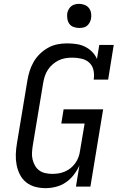

<svg xmlns="http://www.w3.org/2000/svg" viewBox="-20 -968 640 996"><path d="M217 8Q188 8 162 1Q136 -6 115.5 -22.5Q95 -39 83 -63Q71 -87 66 -113.5Q61 -140 62 -168Q63 -196 68 -225L122 -550Q126 -575 133.5 -599Q141 -623 154 -646Q167 -669 186.5 -688Q206 -707 229 -720Q252 -733 277.5 -738Q303 -743 327 -743Q352 -743 376 -739.5Q400 -736 420.5 -726Q441 -716 457.5 -699.5Q474 -683 483 -662L495 -735H570L541 -555H466Q470 -580 465 -603.5Q460 -627 443.5 -642.5Q427 -658 403 -663.5Q379 -669 355 -669Q337 -669 319 -666Q301 -663 284.5 -655Q268 -647 253.5 -634.5Q239 -622 228.5 -606Q218 -590 212.5 -573Q207 -556 204 -538L150 -213Q147 -194 146 -176Q145 -158 149 -141Q153 -124 161.5 -109Q170 -94 183.5 -84Q197 -74 215 -70Q233 -66 251 -66Q267 -66 283.5 -68.5Q300 -71 316.5 -78Q333 -85 346.5 -96Q360 -107 370.5 -121.5Q381 -136 387 -152.5Q393 -169 395 -185L419 -327H298L310 -401H515L449 0H374L392 -110Q381 -85 363 -61.5Q345 -38 321.5 -22Q298 -6 270.5 1Q243 8 217 8ZM390 -823Q376 -823 362 -828Q348 -833 340 -844Q332 -855 329.5 -870Q327 -885 329 -900Q331 -910 336.5 -920Q342 -930 350.5 -936.5Q359 -943 369.5 -945.5Q380 -948 391 -948Q405 -948 419 -942.5Q433 -937 441.5 -926Q450 -915 452.5 -900Q455 -885 452 -870Q450 -860 444.5 -850Q439 -840 430.5 -833.5Q422 -827 411.5 -825Q401 -823 390 -823Z"/></svg>

Font: Iosevka HT Extended
Style: Italic
Weight: 400
Width: 7
Italic angle: -9°
Monospace: yes
Designer: Belleve Invis
Foundry: Belleve Invis
Version: Version 32.3.0; ttfautohint (v1.8.4)